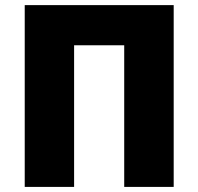

<svg xmlns="http://www.w3.org/2000/svg" viewBox="-20 -734 779 754"><path d="M662.1 0H467.8V-556.2H271V0H77.1V-713.9H662.1Z"/></svg>

Font: Open Sans ExtBd
Style: Bold
Weight: 800
Foundry: Ascender Corporation
Version: Version 1.10